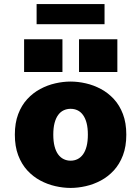

<svg xmlns="http://www.w3.org/2000/svg" viewBox="-20 -913 690 944"><path d="M327 11Q290.5 11 252 2.2Q213.5 -6.5 178 -25.5Q142.5 -44.5 114.2 -75.2Q86 -106 69.5 -149.5Q53 -193 53 -251Q53 -308.5 69.5 -352Q86 -395.5 114.2 -426Q142.5 -456.5 178 -475.5Q213.5 -494.5 252 -503.2Q290.5 -512 327 -512Q363.5 -512 402 -503.2Q440.5 -494.5 476 -475.5Q511.5 -456.5 539.8 -426Q568 -395.5 584.5 -352Q601 -308.5 601 -251Q601 -193 584.5 -149.5Q568 -106 539.8 -75.2Q511.5 -44.5 476 -25.5Q440.5 -6.5 402 2.2Q363.5 11 327 11ZM327 -123Q346 -123 361.5 -130.8Q377 -138.5 388.2 -154Q399.5 -169.5 405.8 -193.8Q412 -218 412 -251Q412 -284 405.8 -308Q399.5 -332 388.2 -347.5Q377 -363 361.5 -370.5Q346 -378 327 -378Q308.5 -378 292.8 -370.5Q277 -363 265.8 -347.5Q254.5 -332 248.2 -308Q242 -284 242 -251Q242 -218 248.2 -193.8Q254.5 -169.5 265.8 -154Q277 -138.5 292.8 -130.8Q308.5 -123 327 -123ZM98.5 -720H287V-559H98.5ZM368.5 -720H557V-559H368.5ZM160 -794V-893H494V-794Z"/></svg>

Font: Trispace Thin ExtraBold
Style: Regular
Weight: 800
Version: Version 1.210